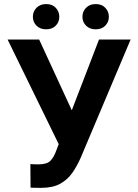

<svg xmlns="http://www.w3.org/2000/svg" viewBox="-20 -904 672 934"><path d="M170.5 -711.6 329.2 -367.5 461.6 -711.6H615.4L372.9 -137.4Q355.8 -98 332.7 -64.5Q309.7 -30.9 273.4 -10.5Q237.2 9.9 179.3 9.9Q168.3 9.9 152.9 9.6Q137.4 9.2 128.6 8.9L127.8 -105.8Q133.5 -105.1 147.2 -104.8Q160.9 -104.4 166.9 -104.4Q208.8 -104.4 225.9 -122.5Q242.9 -140.6 253.9 -172.2L265.6 -202.8L17 -711.6ZM139.9 -822.1Q139.9 -848 157.5 -866.1Q175.1 -884.2 204.5 -884.2Q234 -884.2 251.2 -866.1Q268.5 -848 268.5 -822.1Q268.5 -796.9 251.2 -779.1Q234 -761.4 204.5 -761.4Q175.1 -761.4 157.5 -779.1Q139.9 -796.9 139.9 -822.1ZM381 -822.1Q381 -848 398.6 -866.1Q416.2 -884.2 445.7 -884.2Q474.8 -884.2 492.2 -866.1Q509.6 -848 509.6 -822.1Q509.6 -796.9 492.2 -779.1Q474.8 -761.4 445.7 -761.4Q416.2 -761.4 398.6 -779.1Q381 -796.9 381 -822.1Z"/></svg>

Font: Interface
Style: Bold
Weight: 700
Designer: Rasmus Andersson
Foundry: rsms
Version: Version 1.8